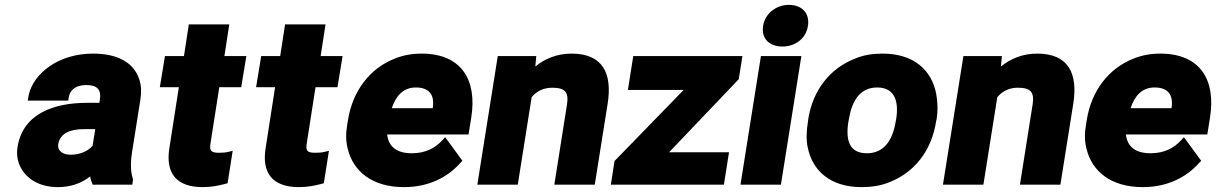

<svg xmlns="http://www.w3.org/2000/svg" viewBox="-20 -758 4991 788"><path d="M52 -155C48 -131 50 -109 57 -89C77 -32 133 10 218 10C272 10 316 -7 350 -34C351 -23 357 -10 360 0H523L526 -22L525 -25C516 -54 515 -88 522 -134L556 -348C561 -379 560 -407 552 -431C530 -501 463 -538 362 -538C291 -538 229 -518 182 -485C144 -458 105 -416 96 -358L94 -345H260L262 -358C267 -391 294 -409 334 -409C380 -409 396 -389 390 -350L388 -336H337C202 -336 74 -292 52 -155ZM219 -166C226 -210 266 -228 325 -228H371L360 -160C343 -139 310 -123 270 -123C236 -123 215 -140 219 -166Z M636 -400H714L675 -149C659 -47 704 10 812 10C847 10 876 4 903 -3L914 -6L935 -139L918 -135C908 -132 894 -131 879 -131C846 -131 839 -139 844 -170L880 -400H970L991 -528H901L921 -658H755L735 -528H657Z M1031 -400H1109L1070 -149C1054 -47 1099 10 1207 10C1242 10 1271 4 1298 -3L1309 -6L1330 -139L1313 -135C1303 -132 1289 -131 1274 -131C1241 -131 1234 -139 1239 -170L1275 -400H1365L1386 -528H1296L1316 -658H1150L1130 -528H1052Z M1405 -246C1399 -211 1399 -179 1407 -148C1429 -56 1506 10 1638 10C1740 10 1818 -31 1870 -90L1878 -98L1807 -195L1796 -183C1766 -150 1726 -129 1670 -129C1605 -129 1574 -159 1569 -206H1903L1914 -275C1939 -430 1874 -538 1710 -538C1670 -538 1633 -531 1599 -517C1500 -478 1427 -387 1408 -264ZM1588 -314C1605 -364 1634 -399 1687 -399C1741 -399 1765 -369 1756 -314Z M1939 0H2105L2162 -359C2180 -381 2208 -398 2246 -398C2299 -398 2315 -380 2307 -329L2255 0H2421L2474 -333C2493 -454 2456 -538 2326 -538C2266 -538 2216 -517 2177 -485L2181 -528H2023Z M2487 0H2951L2972 -133H2726L3012 -433L3027 -528H2579L2557 -389H2786L2502 -97Z M3112 -652C3103 -598 3140 -567 3191 -567C3243 -567 3288 -599 3296 -652C3304 -705 3270 -738 3218 -738C3166 -738 3120 -703 3112 -652ZM3019 0H3185L3269 -528H3103Z M3296 -259C3290 -221 3288 -186 3295 -153C3314 -59 3386 10 3516 10C3557 10 3597 4 3632 -11C3731 -50 3803 -137 3822 -260L3824 -269C3830 -307 3828 -342 3822 -375C3803 -469 3732 -538 3602 -538C3561 -538 3523 -532 3488 -517C3389 -478 3316 -391 3297 -268ZM3462 -259 3464 -269C3476 -343 3509 -399 3580 -399C3651 -399 3670 -344 3658 -269L3656 -259C3644 -184 3609 -129 3538 -129C3465 -129 3450 -183 3462 -259Z M3850 0H4016L4073 -359C4091 -381 4119 -398 4157 -398C4210 -398 4226 -380 4218 -329L4166 0H4332L4385 -333C4404 -454 4367 -538 4237 -538C4177 -538 4127 -517 4088 -485L4092 -528H3934Z M4437 -246C4431 -211 4431 -179 4439 -148C4461 -56 4538 10 4670 10C4772 10 4850 -31 4902 -90L4910 -98L4839 -195L4828 -183C4798 -150 4758 -129 4702 -129C4637 -129 4606 -159 4601 -206H4935L4946 -275C4971 -430 4906 -538 4742 -538C4702 -538 4665 -531 4631 -517C4532 -478 4459 -387 4440 -264ZM4620 -314C4637 -364 4666 -399 4719 -399C4773 -399 4797 -369 4788 -314Z"/></svg>

Font: Asimov Pro
Style: UltObl
Weight: 900
Designer: Google
Version: Version 2.000980; 2014